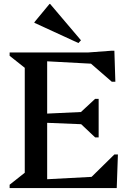

<svg xmlns="http://www.w3.org/2000/svg" viewBox="-20 -957 663 977"><path d="M29 0V-17L106 -78V-612L29 -673V-690H428L549 -699H562L567 -541H549L443 -633L220 -645V-379L392 -387L464 -454H482V-258H464L393 -325L220 -332V-45L446 -57L562 -171H580L574 0ZM379 -738 155 -841V-844L232 -937H235L392 -752Z"/></svg>

Font: Platypi
Style: Regular
Weight: 400
Designer: David Sargent
Foundry: Bolt Cutter Type
Version: Version 1.200; ttfautohint (v1.8.4.7-5d5b)